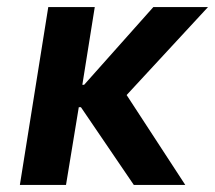

<svg xmlns="http://www.w3.org/2000/svg" viewBox="-20 -521 606 541"><path d="M36 0 116 -501H247L212 -282H217L412 -501H566L320 -235V-279L502 0H357L208 -219H202L166 0Z"/></svg>

Font: Nunito Sans 7pt SemiCondensed
Style: Bold Italic
Weight: 700
Width: 4
Italic angle: -9°
Designer: Vernon Adams
Foundry: Vernon Adams
Version: Version 3.101;gftools[0.9.27]